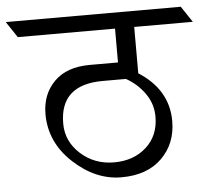

<svg xmlns="http://www.w3.org/2000/svg" viewBox="-107 -726 791 718"><g transform="rotate(-5 288.5 -367.0)"><path d="M417 -615V-441Q528 -370 528 -252Q528 -168 473 -113.5Q418 -59 321 -59Q224 -59 141 -136Q58 -213 58 -319Q58 -393 105 -440.5Q152 -488 239 -488H345V-615H-20L-60 -675H597L637 -615ZM467 -274Q467 -322 439 -361.5Q411 -401 369 -424H282Q121 -424 121 -278Q121 -211 173 -164Q225 -117 298.5 -117Q372 -117 419.5 -160Q467 -203 467 -274Z"/></g></svg>

Font: Halant
Style: Regular
Weight: 400
Designer: Hitesh Malaviya (Devanagari), Satya Rajpurohit (Latin)
Foundry: Indian Type Foundry
Version: Version 1.100;PS 1.0;hotconv 1.0.78;makeotf.lib2.5.61930; tt